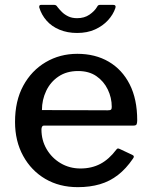

<svg xmlns="http://www.w3.org/2000/svg" viewBox="-20 -762 622 792"><path d="M151 -228Q151 -183 172.5 -146.5Q194 -110 230.5 -88.5Q267 -67 312 -67Q358 -67 394 -86Q430 -105 460 -145Q463 -149 466 -149.5Q469 -150 475 -147L526 -123Q537 -118 528 -107Q500 -66 466.5 -40Q433 -14 392 -2Q351 10 301 10Q225 10 167 -24Q109 -58 75.5 -119Q42 -180 42 -259Q42 -346 76 -408.5Q110 -471 168.5 -505.5Q227 -540 299 -540Q373 -540 428.5 -507.5Q484 -475 515 -414Q546 -353 546 -266Q546 -257 544 -250.5Q542 -244 531 -244H161Q156 -244 153.5 -239.5Q151 -235 151 -228ZM424 -307Q435 -307 438 -310Q441 -313 441 -321Q441 -359 424.5 -393Q408 -427 377.5 -448Q347 -469 302 -469Q255 -469 221.5 -446.5Q188 -424 170.5 -387Q153 -350 153 -308ZM446 -742Q460 -742 456 -729Q447 -702 425.5 -678.5Q404 -655 372 -640.5Q340 -626 298 -626Q258 -626 225.5 -639.5Q193 -653 172 -677Q151 -701 142 -731Q141 -734 142.5 -738Q144 -742 149 -742H201Q208 -742 211 -740Q214 -738 218 -732Q225 -723 235.5 -712.5Q246 -702 261.5 -694.5Q277 -687 298 -687Q328 -687 349 -701.5Q370 -716 380 -733Q383 -739 386 -740.5Q389 -742 394 -742Z"/></svg>

Font: Libre Franklin Thin Medium
Style: Regular
Weight: 500
Version: Version 3.000